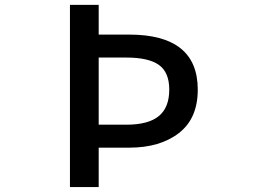

<svg xmlns="http://www.w3.org/2000/svg" viewBox="-20 -756 1040 776"><path d="M262.7 0V-736.3H378.9V-616.2H502Q779.3 -616.2 779.3 -393.6Q779.3 -277.3 703.1 -218.3Q627 -159.2 502 -159.2H378.9V0ZM378.9 -252H490.2Q579.1 -252 621.6 -286.6Q664.1 -321.3 664.1 -393.6Q664.1 -463.9 622.1 -493.7Q580.1 -523.4 490.2 -523.4H378.9Z"/></svg>

Font: Gen Shin Gothic Monospace Medium
Style: Regular
Weight: 500
Designer: [Source Han Sans]
Ryoko NISHIZUKA  (kana & ideographs); Paul D. Hunt (Latin, Greek & Cyrillic); Wenlong ZHANG  (bopomofo
Version: Version 1.002.20150607